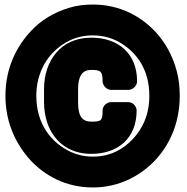

<svg xmlns="http://www.w3.org/2000/svg" viewBox="-20 -778 824 846"><path d="M382 -470C424 -470 432 -463 432 -420C432 -404 447 -382 470 -382H546C562 -382 584 -397 584 -420C584 -543 500 -612 382 -612C248 -612 174 -511 174 -385V-327C174 -296 179 -265 188 -238C214 -161 278 -100 382 -100C499 -100 582 -168 582 -291C582 -307 568 -328 545 -328H469C453 -328 432 -314 432 -291C432 -246 426 -242 382 -242C343 -242 324 -265 324 -327V-385C324 -445 344 -470 382 -470ZM140 -356C140 -439 172 -504 213 -546C255 -589 312 -622 389 -622C439 -622 480 -608 513 -588C583 -545 638 -471 638 -356C638 -270 607 -210 565 -165C524 -122 469 -88 389 -88C353 -88 323 -95 293 -108C207 -148 140 -230 140 -356ZM4 -356C4 -231 55 -136 117 -69C178 -5 269 48 389 48C507 48 599 -5 661 -69C725 -136 772 -233 772 -356C772 -394 768 -430 759 -464C740 -535 707 -594 661 -642C600 -705 510 -758 389 -758C354 -758 319 -754 286 -744C218 -724 161 -689 117 -642C55 -576 4 -481 4 -356Z"/></svg>

Font: Asimov Print
Style: E
Weight: 500
Designer: Google
Version: Version 2.000980; 2014